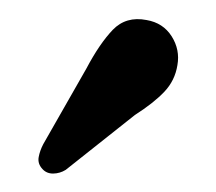

<svg xmlns="http://www.w3.org/2000/svg" viewBox="-20 -660 230 204"><path d="M71.8 -587.2Q85.7 -613.5 99.8 -628.3Q114 -643 135.8 -638.7Q153.3 -635.7 162.4 -621.4Q171.4 -607.1 168.5 -590.8Q165.9 -574.4 154.6 -562.5Q143.2 -550.5 123.3 -537.8L49.8 -479.5Q43.6 -475.7 36.6 -475.6Q29.6 -475.5 25.2 -480.3Q19.8 -486 21.1 -493.1Q22.4 -500.1 26 -506.9Z"/></svg>

Font: Fraunces 144pt S100 Black
Style: Regular
Weight: 900
Version: Version 1.000